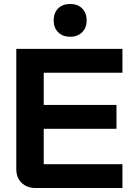

<svg xmlns="http://www.w3.org/2000/svg" viewBox="-20 -946 668 966"><path d="M62 -94V-700H596V-580H200V-418H566V-298H200V-120H596V0H159Q116 0 89 -26Q62 -52 62 -94ZM250 -843Q250 -881 272.5 -903.5Q295 -926 333 -926Q371 -926 393.5 -903.5Q416 -881 416 -843Q416 -806 393 -783.5Q370 -761 333 -761Q296 -761 273 -783.5Q250 -806 250 -843Z"/></svg>

Font: Bai Jamjuree
Style: Bold
Weight: 700
Designer: Katatrad Aksorn Co.,Ltd.
Foundry: Cadson Demak Co.,Ltd.
Version: Version 1.000; ttfautohint (v1.6)